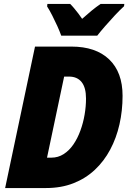

<svg xmlns="http://www.w3.org/2000/svg" viewBox="-20 -949 654 969"><path d="M5.9 0 156.7 -713.9H340.3Q463.4 -713.9 531 -649.2Q598.6 -584.5 598.6 -465.3Q598.6 -390.6 583 -321.5Q567.4 -252.4 536.1 -193.8Q504.9 -135.3 458.5 -91.8Q412.1 -48.3 350.6 -24.2Q289.1 0 212.4 0ZM217.3 -153.3H239.3Q273.4 -153.3 301.5 -171.4Q329.6 -189.5 350.6 -220.2Q371.6 -251 385.7 -289.8Q399.9 -328.6 407 -370.4Q414.1 -412.1 414.1 -451.7Q414.1 -507.3 391.8 -534.9Q369.6 -562.5 328.1 -562.5H303.7ZM289.1 -769Q281.2 -791 269.3 -817.4Q257.3 -843.8 244.1 -869.9Q231 -896 217.8 -916.5L219.2 -929.2H334Q342.8 -920.9 353.8 -907.7Q364.7 -894.5 375.5 -880.6Q386.2 -866.7 394.5 -854Q418.9 -876 442.1 -895Q465.3 -914.1 487.8 -929.2H607.4L606 -917.5Q585.4 -898.9 559.8 -871.6Q534.2 -844.2 510.3 -816.7Q486.3 -789.1 470.7 -769Z"/></svg>

Font: Open Sans SemiCondensed ExtraBold
Style: Italic
Weight: 800
Width: 4
Italic angle: -12°
Designer: Monotype Design Team
Foundry: Monotype Imaging Inc.
Version: Version 3.003